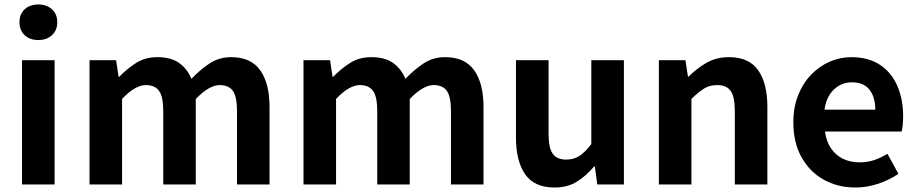

<svg xmlns="http://www.w3.org/2000/svg" viewBox="-20 -831 4131 865"><path d="M79.3 0V-559.8H226V0ZM152.9 -650.6Q114.2 -650.6 91 -672.6Q67.7 -694.5 67.7 -731.4Q67.7 -767.1 91 -789Q114.2 -810.8 152.9 -810.8Q190.5 -810.8 214.2 -789Q238 -767.1 238 -731.4Q238 -694.5 214.2 -672.6Q190.5 -650.6 152.9 -650.6Z M383.3 0V-559.8H503L514.4 -485.1H517.2Q552.4 -521.4 593.3 -547.5Q634.2 -573.5 688.9 -573.5Q749.2 -573.5 785.8 -548.2Q822.4 -522.9 842.5 -476Q881.7 -516.9 924.2 -545.2Q966.8 -573.5 1021.1 -573.5Q1110.6 -573.5 1152.4 -514.3Q1194.3 -455 1194.3 -349.1V0H1047.7V-330.9Q1047.7 -396 1028.9 -421.9Q1010.1 -447.7 969.5 -447.7Q946.1 -447.7 919.4 -432.2Q892.7 -416.8 862 -385.1V0H715.5V-330.9Q715.5 -396 696.4 -421.9Q677.3 -447.7 636.7 -447.7Q613.6 -447.7 586.5 -432.2Q559.4 -416.8 530 -385.1V0Z M1347.3 0V-559.8H1467L1478.4 -485.1H1481.2Q1516.4 -521.4 1557.3 -547.5Q1598.2 -573.5 1652.9 -573.5Q1713.2 -573.5 1749.8 -548.2Q1786.4 -522.9 1806.5 -476Q1845.7 -516.9 1888.2 -545.2Q1930.8 -573.5 1985.1 -573.5Q2074.6 -573.5 2116.4 -514.3Q2158.3 -455 2158.3 -349.1V0H2011.7V-330.9Q2011.7 -396 1992.9 -421.9Q1974.1 -447.7 1933.5 -447.7Q1910.1 -447.7 1883.4 -432.2Q1856.7 -416.8 1826 -385.1V0H1679.5V-330.9Q1679.5 -396 1660.4 -421.9Q1641.3 -447.7 1600.7 -447.7Q1577.6 -447.7 1550.5 -432.2Q1523.4 -416.8 1494 -385.1V0Z M2478.4 13.8Q2387.3 13.8 2345.9 -45.8Q2304.6 -105.3 2304.6 -210.6V-559.8H2451.4V-228.7Q2451.4 -164.3 2470.3 -138.2Q2489.3 -112 2530.6 -112Q2564.7 -112 2590.4 -128.6Q2616.1 -145.2 2644 -182.1V-559.8H2790.8V0H2670.9L2659.9 -80.6H2656.3Q2620.2 -37.8 2578 -12Q2535.8 13.8 2478.4 13.8Z M2948.3 0V-559.8H3068L3079.4 -485.9H3082.2Q3118.5 -522.2 3162.7 -547.9Q3206.9 -573.5 3264.2 -573.5Q3354.6 -573.5 3395.9 -514.3Q3437.2 -455 3437.2 -349.1V0H3290.5V-330.9Q3290.5 -396 3271.5 -421.9Q3252.5 -447.7 3211.1 -447.7Q3176.9 -447.7 3151.6 -431.9Q3126.3 -416 3095 -385.1V0Z M3833.4 13.8Q3754.9 13.8 3691.7 -21.2Q3628.5 -56.1 3591.4 -121.9Q3554.2 -187.7 3554.2 -279.9Q3554.2 -348.1 3575.8 -402.2Q3597.4 -456.3 3634.6 -494.8Q3671.8 -533.2 3718.5 -553.4Q3765.3 -573.5 3814.7 -573.5Q3892.1 -573.5 3944 -539.3Q3995.9 -505.1 4022.4 -444.7Q4048.8 -384.4 4048.8 -306.4Q4048.8 -285.9 4046.9 -267.6Q4044.9 -249.4 4042.1 -238.4H3696.7Q3702.9 -192.8 3724.2 -162.1Q3745.4 -131.4 3778.1 -115.5Q3810.8 -99.6 3852.6 -99.6Q3886.6 -99.6 3917 -109.4Q3947.3 -119.3 3978.1 -138.2L4027.6 -47.9Q3986.7 -19.8 3936 -3Q3885.4 13.8 3833.4 13.8ZM3694.4 -336.9H3923.3Q3923.3 -393.2 3897.4 -426.7Q3871.6 -460.2 3817.1 -460.2Q3788 -460.2 3762.2 -446.4Q3736.4 -432.6 3718.4 -405.4Q3700.4 -378.2 3694.4 -336.9Z"/></svg>

Font: Noto Sans SC Thin
Style: Regular
Weight: 100
Designer: Ryoko NISHIZUKA 西塚涼子 (kana, bopomofo & ideographs); Paul D. Hunt (Latin, Greek & Cyrillic); Sandoll Communications 산돌커뮤니
Foundry: Adobe
Version: Version 2.004-H2;hotconv 1.0.118;makeotfexe 2.5.65603